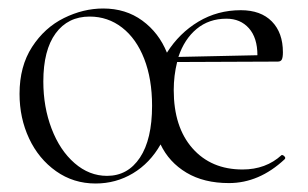

<svg xmlns="http://www.w3.org/2000/svg" viewBox="-20 -419 725 452"><path d="M644 -54Q647 -54 650 -50.5Q653 -47 650 -44Q590 12 519 12Q460 12 419 -12.5Q378 -37 358 -79Q333 -35 293 -11Q253 13 205 13Q153 13 112 -16Q71 -45 48.5 -93Q26 -141 26 -198Q26 -263 55.5 -308.5Q85 -354 130.5 -376.5Q176 -399 223 -399Q276 -399 315 -370.5Q354 -342 373 -295Q402 -341 447 -368Q492 -395 547 -395Q594 -395 620 -368.5Q646 -342 646 -296Q646 -284 643.5 -279Q641 -274 634 -274L397 -273Q389 -241 389 -207Q389 -120 433 -70Q477 -20 551 -20Q606 -20 643 -54ZM338 -170Q338 -233 319.5 -280.5Q301 -328 267.5 -354Q234 -380 191 -380Q140 -380 111 -340.5Q82 -301 82 -227Q82 -167 101.5 -116Q121 -65 155.5 -35Q190 -5 232 -5Q281 -5 309.5 -48Q338 -91 338 -170ZM400 -285 586 -289Q586 -330 566 -352.5Q546 -375 513 -375Q472 -375 443 -351Q414 -327 400 -285Z"/></svg>

Font: Cormorant Infant Light
Style: Regular
Weight: 300
Designer: Christian Thalmann (Catharsis Fonts)
Version: Version 3.000